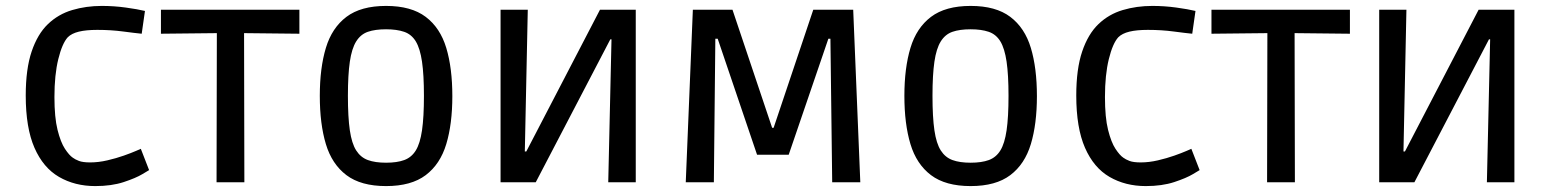

<svg xmlns="http://www.w3.org/2000/svg" viewBox="-20 -616 5226 649"><path d="M302 13Q233 13 179.5 -18Q126 -49 96.5 -116.5Q67 -184 67 -293Q67 -383 87 -442Q107 -501 142 -534.5Q177 -568 224 -582Q271 -596 324 -596Q365 -596 405 -590.5Q445 -585 470 -579L459 -502Q438 -504 396.5 -509.5Q355 -515 309 -515Q271 -515 246.5 -509Q222 -503 209 -490Q190 -469 177 -416Q164 -363 164 -288Q164 -219 174.5 -177Q185 -135 199.5 -113Q214 -91 226 -83Q234 -77 247 -72Q260 -67 285 -67Q313 -67 343 -74Q373 -81 398.5 -90Q424 -99 440 -106Q456 -113 456 -113L484 -41Q484 -41 461.5 -27.5Q439 -14 398 -0.5Q357 13 302 13Z M712 0 713 -504 524 -502V-583H992V-502L805 -504L806 0Z M1285 13Q1200 13 1151 -24Q1102 -61 1081.5 -129Q1061 -197 1061 -292Q1061 -386 1081.5 -454Q1102 -522 1151 -559Q1200 -596 1285 -596Q1370 -596 1419 -559Q1468 -522 1488.5 -454Q1509 -386 1509 -291Q1509 -197 1488.5 -129Q1468 -61 1419 -24Q1370 13 1285 13ZM1285 -66Q1322 -66 1346.5 -75Q1371 -84 1385.5 -107.5Q1400 -131 1406.5 -175.5Q1413 -220 1413 -292Q1413 -363 1406.5 -407.5Q1400 -452 1385.5 -476Q1371 -500 1346 -508.5Q1321 -517 1285 -517Q1248 -517 1223.5 -508.5Q1199 -500 1184 -476Q1169 -452 1162.5 -407.5Q1156 -363 1156 -292Q1156 -220 1162.5 -175.5Q1169 -131 1184 -107.5Q1199 -84 1223.5 -75Q1248 -66 1285 -66Z M1672 0V-583H1764L1754 -104H1759L2008 -583H2129V0H2036L2047 -483H2043L1791 0Z M2298 0 2322 -583H2456L2590 -184H2595L2729 -583H2864L2888 0H2793L2787 -485H2780L2646 -93H2539L2406 -485H2398L2393 0Z M3261 13Q3176 13 3127 -24Q3078 -61 3057.5 -129Q3037 -197 3037 -292Q3037 -386 3057.5 -454Q3078 -522 3127 -559Q3176 -596 3261 -596Q3346 -596 3395 -559Q3444 -522 3464.5 -454Q3485 -386 3485 -291Q3485 -197 3464.5 -129Q3444 -61 3395 -24Q3346 13 3261 13ZM3261 -66Q3298 -66 3322.5 -75Q3347 -84 3361.5 -107.5Q3376 -131 3382.5 -175.5Q3389 -220 3389 -292Q3389 -363 3382.5 -407.5Q3376 -452 3361.5 -476Q3347 -500 3322 -508.5Q3297 -517 3261 -517Q3224 -517 3199.5 -508.5Q3175 -500 3160 -476Q3145 -452 3138.5 -407.5Q3132 -363 3132 -292Q3132 -220 3138.5 -175.5Q3145 -131 3160 -107.5Q3175 -84 3199.5 -75Q3224 -66 3261 -66Z M3853 13Q3784 13 3730.5 -18Q3677 -49 3647.5 -116.5Q3618 -184 3618 -293Q3618 -383 3638 -442Q3658 -501 3693 -534.5Q3728 -568 3775 -582Q3822 -596 3875 -596Q3916 -596 3956 -590.5Q3996 -585 4021 -579L4010 -502Q3989 -504 3947.5 -509.5Q3906 -515 3860 -515Q3822 -515 3797.5 -509Q3773 -503 3760 -490Q3741 -469 3728 -416Q3715 -363 3715 -288Q3715 -219 3725.5 -177Q3736 -135 3750.5 -113Q3765 -91 3777 -83Q3785 -77 3798 -72Q3811 -67 3836 -67Q3864 -67 3894 -74Q3924 -81 3949.5 -90Q3975 -99 3991 -106Q4007 -113 4007 -113L4035 -41Q4035 -41 4012.5 -27.5Q3990 -14 3949 -0.5Q3908 13 3853 13Z M4263 0 4264 -504 4075 -502V-583H4543V-502L4356 -504L4357 0Z M4642 0V-583H4734L4724 -104H4729L4978 -583H5099V0H5006L5017 -483H5013L4761 0Z"/></svg>

Font: Ruda Medium
Style: Regular
Weight: 500
Version: Version 2.001